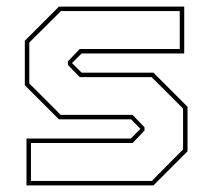

<svg xmlns="http://www.w3.org/2000/svg" viewBox="-20 -560 642 580"><path d="M60 0V-141.5H375L405.5 -172V-169.5L376 -199.5H158L55 -302.5V-437L158 -540H536.5V-398.5H226.5L196 -368V-371L226.5 -340.5H443.5L546.5 -237.5V-103L443.5 0ZM73.5 -13.5H438.5L533 -108.5V-232L438 -327H221L185 -364V-374.5L221 -412H523V-526.5H164L68.5 -431.5V-308L163.5 -213H380.5L416.5 -175.5V-165.5L380.5 -128H73.5Z"/></svg>

Font: Tourney Thin
Style: Regular
Weight: 100
Designer: Tyler Finck
Foundry: Etcetera Type Co
Version: Version 1.015